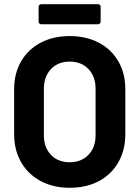

<svg xmlns="http://www.w3.org/2000/svg" viewBox="-20 -879 661 910"><path d="M310 11Q232 11 172.5 -21Q113 -53 80 -110.5Q47 -168 47 -243V-457Q47 -531 80 -588Q113 -645 172.5 -676.5Q232 -708 310 -708Q389 -708 448.5 -676.5Q508 -645 541 -588Q574 -531 574 -457V-243Q574 -168 541 -110Q508 -52 448.5 -20.5Q389 11 310 11ZM310 -110Q365 -110 399 -145Q433 -180 433 -238V-458Q433 -516 399.5 -551.5Q366 -587 310 -587Q255 -587 221.5 -551.5Q188 -516 188 -458V-238Q188 -180 221.5 -145Q255 -110 310 -110ZM175 -764Q170 -764 166.5 -767.5Q163 -771 163 -776V-847Q163 -852 166.5 -855.5Q170 -859 175 -859H445Q450 -859 453.5 -855.5Q457 -852 457 -847V-776Q457 -771 453.5 -767.5Q450 -764 445 -764Z"/></svg>

Font: LinhAnh
Style: Bold
Weight: 700
Designer: Jeremy Tribby
Foundry: Tribby Type
Version: Version 1.408